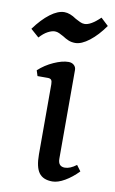

<svg xmlns="http://www.w3.org/2000/svg" viewBox="-96 -699 452 755"><g transform="rotate(10 130.0 -321.0)"><path d="M-17 -564Q13 -605 43.5 -628Q74 -651 100 -651Q122 -651 148 -633Q157 -628 166.5 -623.5Q176 -619 185 -619Q210 -619 247 -655L277 -627Q249 -587 218 -563Q187 -539 162 -539Q147 -539 135 -544Q123 -549 111 -557Q102 -562 93.5 -566Q85 -570 76 -570Q64 -570 48 -561.5Q32 -553 16 -535ZM98 -83V-363Q98 -375 94 -380Q90 -385 80 -385H39L32 -407Q58 -431 91.5 -446Q125 -461 150 -461Q163 -461 171.5 -453.5Q180 -446 180 -434V-80Q180 -49 207 -49Q228 -49 253 -68L270 -45Q245 -19 217.5 -3Q190 13 168 13Q131 13 114.5 -9.5Q98 -32 98 -83Z"/></g></svg>

Font: Kurale
Style: Regular
Weight: 400
Designer: Eduardo Rodriguez Tunni
Foundry: Eduardo Rodriguez Tunni
Version: Version 2.000